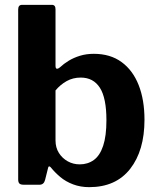

<svg xmlns="http://www.w3.org/2000/svg" viewBox="-20 -762 649 792"><path d="M78 0Q65 0 60 -5Q55 -10 55 -22V-723Q55 -742 71 -742H194Q209 -742 209 -724V-491Q209 -479 214.5 -478.5Q220 -478 227 -484Q243 -499 263.5 -511.5Q284 -524 310 -532Q336 -540 367 -540Q435 -540 481.5 -506Q528 -472 552 -411Q576 -350 576 -268Q576 -141 517 -65.5Q458 10 348 10Q312 10 281.5 -1.5Q251 -13 228.5 -32Q206 -51 190 -71Q186 -76 182.5 -75.5Q179 -75 178 -68L166 -20Q161 0 143 0ZM209 -183Q209 -153 223 -131Q237 -109 259.5 -96.5Q282 -84 309 -84Q342 -84 367 -102Q392 -120 405.5 -160.5Q419 -201 419 -266Q419 -358 392 -400Q365 -442 313 -442Q281 -442 255 -427.5Q229 -413 209 -389Z"/></svg>

Font: Libre Franklin Thin
Style: Bold
Weight: 700
Version: Version 3.000